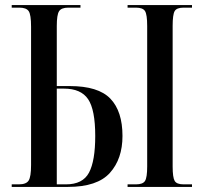

<svg xmlns="http://www.w3.org/2000/svg" viewBox="-20 -734 796 754"><path d="M26 0V-10H54Q83 -10 92.5 -25Q102 -40 102 -86V-629Q102 -677 92.5 -690.5Q83 -704 56 -704H26V-714H296V-704H248Q221 -704 212 -690Q203 -676 203 -632V-396H254Q366 -396 413.5 -346.5Q461 -297 461 -200Q461 -110 411.5 -55Q362 0 247 0ZM481 0V-10H514Q541 -10 549.5 -23.5Q558 -37 558 -80V-632Q558 -677 549.5 -690.5Q541 -704 514 -704H481V-714H734V-704H701Q674 -704 666 -690.5Q658 -677 658 -632V-80Q658 -37 666 -23.5Q674 -10 701 -10H734V0ZM239 -10Q305 -10 329.5 -56Q354 -102 354 -200Q354 -303 326 -344.5Q298 -386 231 -386H203V-10Z"/></svg>

Font: Noto Serif Display ExtraCondensed Medium
Style: Regular
Weight: 500
Width: 2
Designer: Monotype Design Team
Foundry: Monotype Imaging Inc.
Version: Version 2.009